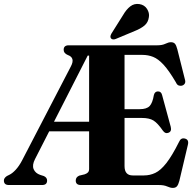

<svg xmlns="http://www.w3.org/2000/svg" viewBox="-30 -927 979 962"><path d="M416.5 -81V-269H216.5L145.5 -130Q130 -100 138.5 -79.5Q147 -59 172 -50.5L189.5 -45Q206 -37.5 206 -22.5Q206 0 181 0H14.5Q-10.5 0 -10.5 -22.5Q-10.5 -35 4.5 -45L16.5 -51Q31.5 -58 48.5 -76.2Q65.5 -94.5 80.5 -123L325.5 -595Q348 -638 309.5 -651.5Q289 -660 289 -677.5Q289 -700 314.5 -700H758.5Q783 -700 798.8 -707.8Q814.5 -715.5 826.5 -715.5Q840 -715.5 846.8 -707.5Q853.5 -699.5 858.5 -680L897.5 -525Q900 -514 894.8 -506.8Q889.5 -499.5 880 -497.5Q872 -496 864.2 -499.2Q856.5 -502.5 851 -515Q816.5 -573.5 789.5 -602.8Q762.5 -632 737.2 -642Q712 -652 683 -652H594V-380H670Q705 -380 719.8 -395.8Q734.5 -411.5 741 -451Q745.5 -468.5 761 -469Q778 -469.5 782.5 -449.5L825.5 -291.5Q831.5 -267.5 813 -261.5Q798 -255.5 786 -272.5Q760 -310 739.2 -323Q718.5 -336 681 -336H594V-95Q594 -48 635 -48H691.5Q721.5 -48 748.2 -60.8Q775 -73.5 803.5 -109.8Q832 -146 867 -216Q876 -237.5 895.5 -233Q918.5 -228 911 -200L868.5 -20.5Q863.5 -1.5 856.5 6.5Q849.5 14.5 836 14.5Q823.5 14.5 807.5 7.2Q791.5 0 765.5 0H375Q349.5 0 349.5 -22.5Q349.5 -39.5 367 -47L394 -53.5Q404.5 -57 410.5 -63Q416.5 -69 416.5 -81ZM409.5 -648.5 240.5 -317H416.5V-648.5ZM586 -850.5Q603 -880 623 -895.2Q643 -910.5 668.5 -906.5Q694 -902.5 706.8 -882.2Q719.5 -862 716 -841.5Q712.5 -814.5 693.8 -799Q675 -783.5 646 -772L549 -731.5Q543 -729 536.2 -729.5Q529.5 -730 526 -735Q522 -740.5 523.5 -746.5Q525 -752.5 528.5 -759Z"/></svg>

Font: Fraunces 144pt Soft
Style: Bold
Weight: 700
Version: Version 1.000;[0bf87f6ff]